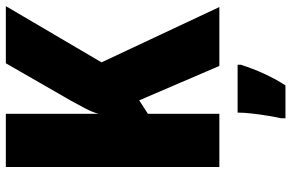

<svg xmlns="http://www.w3.org/2000/svg" viewBox="-186 -568 975 642"><g transform="rotate(-90 301.0 -246.5)"><path d="M599 0H402L287 -268L242 -239V0H64V-714H242V-404Q248 -426 260 -448.5Q272 -471 285 -495L411 -714H602L414 -394ZM406 72Q393 112 376.5 148.5Q360 185 337 221H227V207Q231 189 235.5 162Q240 135 243 108Q246 81 246 61H406Z"/></g></svg>

Font: Noto Sans Ethiopic Condensed Black
Style: Regular
Weight: 900
Width: 3
Designer: Monotype Design Team
Foundry: Monotype Imaging Inc.
Version: Version 2.102; ttfautohint (v1.8.4.7-5d5b)